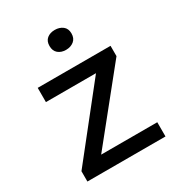

<svg xmlns="http://www.w3.org/2000/svg" viewBox="-169 -807 839 913"><g transform="rotate(-30 250.0 -351.0)"><path d="M43.5 -56.6 336.4 -425.8H61.5V-503.9H461.4V-447.3L164.1 -78.1H472.2V0H43.5ZM330.1 -647.9Q330.1 -621.1 312.5 -606.9Q294.9 -592.8 269 -592.8Q243.2 -592.8 226.3 -606.9Q209.5 -621.1 209.5 -647.9Q209.5 -674.8 226.3 -688.5Q243.2 -702.1 269 -702.1Q294.9 -702.1 312.5 -688.5Q330.1 -674.8 330.1 -647.9Z"/></g></svg>

Font: Inder
Style: Regular
Weight: 400
Designer: Irina Smirnova
Foundry: Irina Smirnova
Version: Version 1.001